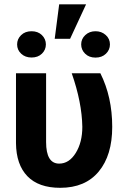

<svg xmlns="http://www.w3.org/2000/svg" viewBox="-20 -873 586 903"><path d="M196.8 -528.3V-205.1Q196.8 -103.5 258.3 -103.5Q305.2 -103.5 336.2 -153.6Q367.2 -203.6 367.2 -276.4Q365.2 -391.6 317.4 -528.3H452.1Q507.8 -417 507.8 -276.4Q507.8 -142.6 444.3 -66.2Q380.9 10.3 263.2 10.3Q161.6 10.3 108.9 -44.2Q56.2 -98.6 55.2 -199.7V-528.3ZM258.3 -852.5H384.8L309.6 -690.4H237.3ZM60.5 -664.1Q60.5 -689.5 79.3 -707.8Q98.1 -726.1 128.4 -726.1Q158.7 -726.1 177.2 -707.8Q195.8 -689.5 195.8 -664.1Q195.8 -638.7 177.2 -620.6Q158.7 -602.5 128.4 -602.5Q98.6 -602.5 79.6 -620.4Q60.5 -638.2 60.5 -664.1ZM361.8 -664.1Q361.8 -689.9 381.1 -708Q400.4 -726.1 429.2 -726.1Q457.5 -726.1 477.3 -708.3Q497.1 -690.4 497.1 -664.1Q497.1 -638.7 478.3 -620.4Q459.5 -602.1 429.2 -602.1Q398.9 -602.1 380.4 -620.4Q361.8 -638.7 361.8 -664.1Z"/></svg>

Font: Robotiche
Style: Bold
Weight: 700
Designer: Google
Version: Version 2.001150; 2014